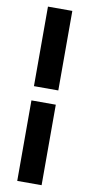

<svg xmlns="http://www.w3.org/2000/svg" viewBox="-101 -749 465 998"><g transform="rotate(10 131.5 -250.0)"><path d="M196 -710.5V-290.7H67.4V-710.5ZM196 -215.5V209.4H67.4V-215.5Z"/></g></svg>

Font: Anek Malayalam Medium
Style: Regular
Weight: 500
Designer: Maithili Shingre (Malayalam) & Yesha Goshar (Latin)
Foundry: Ek Type
Version: Version 1.003